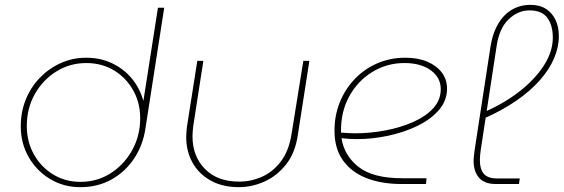

<svg xmlns="http://www.w3.org/2000/svg" viewBox="-20 -762 2334 795"><path d="M313 13Q243 13 187 -21Q131 -55 98.5 -112Q66 -169 66 -239Q66 -299 87 -350.5Q108 -402 145.5 -440.5Q183 -479 232 -501Q281 -523 337 -523Q395 -523 443 -500.5Q491 -478 524.5 -438.5Q558 -399 573 -346H574L634 -730H660L582 -229Q572 -161 535.5 -106Q499 -51 442 -19Q385 13 313 13ZM313 -9Q380 -9 434 -42Q488 -75 522 -131Q556 -187 560 -255Q564 -326 535 -381.5Q506 -437 454.5 -469Q403 -501 337 -501Q270 -501 214 -466.5Q158 -432 124.5 -373Q91 -314 91 -240Q91 -176 120 -123.5Q149 -71 199.5 -40Q250 -9 313 -9Z M1261 -510 1213 -202Q1202 -128 1164 -80.5Q1126 -33 1074.5 -10Q1023 13 969 13Q902 13 853 -14Q804 -41 777.5 -88Q751 -135 751 -195Q751 -205 752 -216Q753 -227 754 -237L797 -510H822L780 -239Q779 -229 778 -218.5Q777 -208 777 -198Q777 -115 828.5 -62.5Q880 -10 970 -10Q1019 -10 1064.5 -30Q1110 -50 1143 -93.5Q1176 -137 1187 -206L1236 -510Z M1644 0Q1560 0 1497.5 -24.5Q1435 -49 1400 -98Q1365 -147 1365 -221Q1365 -284 1387 -338.5Q1409 -393 1448.5 -434.5Q1488 -476 1541.5 -499.5Q1595 -523 1658 -523Q1711 -523 1749.5 -506.5Q1788 -490 1809.5 -461.5Q1831 -433 1831 -395Q1831 -345 1797 -306Q1763 -267 1708 -240.5Q1653 -214 1587.5 -200Q1522 -186 1458 -186Q1442 -186 1425.5 -187Q1409 -188 1394 -190Q1405 -118 1464.5 -71Q1524 -24 1645 -24H1746L1744 0ZM1392 -213Q1406 -212 1421 -211Q1436 -210 1450 -210Q1513 -210 1576 -222Q1639 -234 1691 -257Q1743 -280 1774 -314Q1805 -348 1805 -393Q1805 -441 1763.5 -471Q1722 -501 1655 -501Q1582 -501 1521.5 -464Q1461 -427 1426 -363Q1391 -299 1392 -218Q1392 -217 1392 -216Q1392 -215 1392 -213Z M2033 0Q1987 0 1964 -25.5Q1941 -51 1941 -97Q1941 -107 1942.5 -117.5Q1944 -128 1945 -139L2011 -569Q2018 -614 2034 -647Q2050 -680 2072 -701Q2094 -722 2120.5 -732Q2147 -742 2175 -742Q2215 -742 2241 -725Q2267 -708 2280.5 -679Q2294 -650 2294 -613Q2294 -567 2274.5 -521Q2255 -475 2216 -430.5Q2177 -386 2118.5 -345.5Q2060 -305 1983 -271L1978 -295Q2063 -331 2128.5 -381.5Q2194 -432 2231.5 -490Q2269 -548 2269 -606Q2269 -657 2246.5 -688Q2224 -719 2172 -719Q2125 -719 2086 -682Q2047 -645 2036 -569L1971 -144Q1969 -131 1968 -120Q1967 -109 1967 -98Q1967 -61 1983.5 -42Q2000 -23 2040 -23H2132L2129 0Z"/></svg>

Font: MuseoModerno Thin Thin
Style: Italic
Weight: 250
Italic angle: -9°
Version: Version 1.003